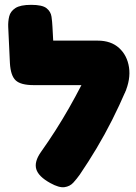

<svg xmlns="http://www.w3.org/2000/svg" viewBox="-20 -754 564 794"><path d="M188 3Q139 -24 130 -54.5Q121 -85 149 -125Q181 -170 210 -215.5Q239 -261 265.5 -307.5Q292 -354 316.5 -401.5Q341 -449 363 -497L502 -383Q474 -318 443.5 -257.5Q413 -197 379.5 -141Q346 -85 310 -32Q298 -15 283.5 1Q269 17 246.5 20Q224 23 188 3ZM496 -369 377 -402H119Q66 -402 45 -421.5Q24 -441 21 -493L14 -642Q13 -665 18 -686Q23 -707 43.5 -720.5Q64 -734 109 -734Q155 -734 172.5 -720Q190 -706 193 -685Q196 -664 197 -642L200 -586H384Q439 -586 472.5 -555.5Q506 -525 513.5 -475.5Q521 -426 496 -369Z"/></svg>

Font: Fredoka Light
Style: Regular
Weight: 300
Designer: Ben Nathan
Foundry: Milena B. Brandão, Ben Nathan
Version: Version 2.001